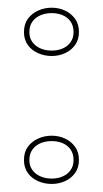

<svg xmlns="http://www.w3.org/2000/svg" viewBox="-20 -456 263 491"><path d="M112.2 -109Q130.5 -109 146.3 -101.6Q162.1 -94.2 172 -80.6Q181.9 -67 181.9 -46.6Q181.9 -27.3 172 -13.6Q162.1 0.1 146.3 7.3Q130.5 14.4 112.2 14.4Q93.8 14.4 77.4 7.3Q61.1 0.1 51.2 -13.6Q41.3 -27.3 41.3 -46.6Q41.3 -67 51.2 -80.6Q61.1 -94.2 77.4 -101.6Q93.8 -109 112.2 -109ZM112.2 0.7Q127.7 0.7 140.4 -4.9Q153.1 -10.4 160.6 -21Q168.1 -31.6 168.1 -46.6Q168.1 -62.7 160.6 -73.5Q153.1 -84.3 140.4 -89.8Q127.7 -95.2 112.2 -95.2Q96.6 -95.2 83.7 -89.8Q70.7 -84.3 62.9 -73.5Q55.1 -62.7 55.1 -46.6Q55.1 -31.6 62.9 -21Q70.7 -10.4 83.7 -4.9Q96.6 0.7 112.2 0.7ZM112.2 -436.3Q130.5 -436.3 146.3 -428.9Q162.1 -421.5 172 -407.9Q181.9 -394.2 181.9 -373.9Q181.9 -354.6 172 -340.9Q162.1 -327.2 146.3 -320Q130.5 -312.8 112.2 -312.8Q93.8 -312.8 77.4 -320Q61.1 -327.2 51.2 -340.9Q41.3 -354.6 41.3 -373.9Q41.3 -394.2 51.2 -407.9Q61.1 -421.5 77.4 -428.9Q93.8 -436.3 112.2 -436.3ZM112.2 -326.6Q127.7 -326.6 140.4 -332.1Q153.1 -337.6 160.6 -348.3Q168.1 -358.9 168.1 -373.9Q168.1 -389.9 160.6 -400.8Q153.1 -411.6 140.4 -417Q127.7 -422.5 112.2 -422.5Q96.6 -422.5 83.7 -417Q70.7 -411.6 62.9 -400.8Q55.1 -389.9 55.1 -373.9Q55.1 -358.9 62.9 -348.3Q70.7 -337.6 83.7 -332.1Q96.6 -326.6 112.2 -326.6Z"/></svg>

Font: Kalnia Glaze Thin
Style: Regular
Weight: 100
Version: Version 1.110